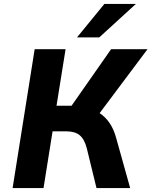

<svg xmlns="http://www.w3.org/2000/svg" viewBox="-20 -955 769 975"><path d="M44 0 156 -705H313L267 -418H359L328 -396L544 -705H729L475 -366L411 -411Q451 -403 482.5 -383Q514 -363 536 -331Q558 -299 570 -254L641 0H470L421 -201Q409 -248 385 -268Q361 -288 318 -288H247L201 0ZM371 -765 510 -935H670L484 -765Z"/></svg>

Font: Nunito Sans 7pt SemiCondensed ExtraBold
Style: Italic
Weight: 800
Width: 4
Italic angle: -9°
Designer: Vernon Adams
Foundry: Vernon Adams
Version: Version 3.101;gftools[0.9.27]